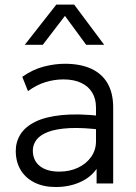

<svg xmlns="http://www.w3.org/2000/svg" viewBox="-20 -774 574 810"><path d="M215.5 15Q163.5 15 125.5 -4Q87.5 -23 67 -57.2Q46.5 -91.5 46.5 -137.5Q46.5 -175.5 66.2 -207.2Q86 -239 128.8 -260.2Q171.5 -281.5 240.5 -288.5Q309.5 -295.5 408.5 -284.5L411 -226Q329.5 -236.5 273.2 -233.5Q217 -230.5 183 -217.5Q149 -204.5 133.8 -184Q118.5 -163.5 118.5 -139Q118.5 -97 148 -73.5Q177.5 -50 230 -50Q274 -50 309 -66.5Q344 -83 364.5 -112Q385 -141 385 -178.5V-320Q385 -357 369 -383.5Q353 -410 322.2 -424.5Q291.5 -439 247.5 -439Q209.5 -439 171.8 -427.5Q134 -416 98 -389.5L74 -450Q118 -481 164.5 -493Q211 -505 253 -505Q319.5 -505 365 -484Q410.5 -463 434 -422Q457.5 -381 457.5 -320.5V0H387.5V-61.5Q361.5 -24.5 316 -4.8Q270.5 15 215.5 15ZM84.5 -585 217.5 -754.5H293L419.5 -585H343.5L254 -707L160.5 -585Z"/></svg>

Font: Geologica Thin Roman ExtraLight
Style: Regular
Weight: 250
Version: Version 1.010;gftools[0.9.28]